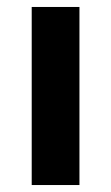

<svg xmlns="http://www.w3.org/2000/svg" viewBox="-20 -531 319 551"><path d="M71 0V-511H208V0Z"/></svg>

Font: Chivo SemiBold
Style: Regular
Weight: 600
Designer: Hector Gatti
Foundry: Omnibus-Type
Version: Version 2.002